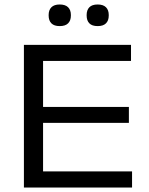

<svg xmlns="http://www.w3.org/2000/svg" viewBox="-20 -840 669 860"><path d="M87.1 0V-639H172.9V0ZM102.7 0V-72.4H571.5V0ZM134.1 -289.8V-361.1H557.3V-289.8ZM102.1 -567.1V-639H566.8V-567.1ZM247.3 -723.1Q222.7 -723.1 210.3 -735.4Q197.9 -747.8 197.9 -770.4V-772.9Q197.9 -795.1 210.3 -807.5Q222.7 -819.9 247.3 -819.9Q272.6 -819.9 285 -807.5Q297.5 -795.1 297.5 -772.9V-770.4Q297.5 -747.9 285 -735.5Q272.6 -723.1 247.3 -723.1ZM417.5 -723.1Q392.4 -723.1 380.3 -735.4Q368.1 -747.8 368.1 -770.4V-772.9Q368.1 -795.1 380.3 -807.5Q392.4 -819.9 417.5 -819.9Q442.3 -819.9 454.7 -807.5Q467.1 -795.1 467.1 -772.9V-770.4Q467.1 -747.9 454.7 -735.5Q442.3 -723.1 417.5 -723.1Z"/></svg>

Font: Anek Gurmukhi Medium SemiExpanded
Style: Regular
Weight: 500
Width: 6
Version: Version 1.003